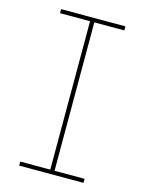

<svg xmlns="http://www.w3.org/2000/svg" viewBox="-112 -803 657 871"><g transform="rotate(15 216.0 -367.5)"><path d="M65 0H367V-19H226V-716H367V-735H65V-716H206V-19H65Z"/></g></svg>

Font: Iosevka Sparkle Thin
Style: Regular
Weight: 100
Designer: Belleve Invis
Foundry: Belleve Invis
Version: Version 4.5.0; ttfautohint (v1.8.3)